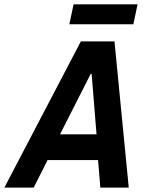

<svg xmlns="http://www.w3.org/2000/svg" viewBox="-41 -857 693 877"><path d="M-21.1 0 328.3 -668H481.9L547.1 0H417.3L406.9 -125.8H176.3L112.9 0ZM233.2 -243.4H399.9L377.5 -519.9H373.5ZM275.7 -746.2 295.1 -837.1H587.4L568 -746.2Z"/></svg>

Font: Atkinson Hyperlegible Mono ExtraLight
Style: Italic
Weight: 200
Italic angle: -12°
Monospace: yes
Designer: Elliott Scott, Megan Eiswerth, Linus Boman, Theodore Petrosky, Letters from Sweden
Foundry: Applied Design Works, Letters from Sweden
Version: Version 2.001